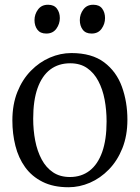

<svg xmlns="http://www.w3.org/2000/svg" viewBox="-20 -776 588 807"><path d="M32 -269.5Q32 -337 53 -389.5Q74 -442 109.8 -478.5Q145.5 -515 189.8 -534Q234 -553 280 -553Q366 -553 417.8 -514Q469.5 -475 492.5 -411.2Q515.5 -347.5 515.5 -273Q515.5 -206 494.5 -153.2Q473.5 -100.5 437.8 -63.8Q402 -27 358 -8Q314 11 268 11Q204 11 158.8 -11.8Q113.5 -34.5 85.5 -73.5Q57.5 -112.5 44.8 -163Q32 -213.5 32 -269.5ZM274 -32Q322 -32 356.5 -58.5Q391 -85 409.5 -137Q428 -189 428 -265.5Q428 -313 419.8 -357Q411.5 -401 393.2 -435.5Q375 -470 346 -490Q317 -510 275 -510Q226 -510 191.2 -483.8Q156.5 -457.5 138 -405.8Q119.5 -354 119.5 -277Q119.5 -229 128 -185Q136.5 -141 155 -106.2Q173.5 -71.5 202.8 -51.8Q232 -32 274 -32ZM174 -635Q149.5 -635 137.2 -651.2Q125 -667.5 125 -691.5Q125 -716 139.8 -736Q154.5 -756 181.5 -756H182.5Q207 -756 219.2 -739.8Q231.5 -723.5 231.5 -700Q231.5 -675.5 216.8 -655.2Q202 -635 175 -635ZM364.5 -635Q340 -635 327.8 -651.2Q315.5 -667.5 315.5 -691.5Q315.5 -716 330.2 -736Q345 -756 371.5 -756H372.5Q397.5 -756 409.5 -739.8Q421.5 -723.5 421.5 -700Q421.5 -675.5 407 -655.2Q392.5 -635 365.5 -635Z"/></svg>

Font: Merriweather 60pt Light
Style: Regular
Weight: 300
Version: Version 2.100